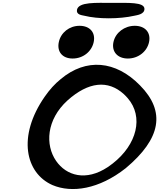

<svg xmlns="http://www.w3.org/2000/svg" viewBox="-20 -1291 1105 1332"><path d="M344 -7C478 50 667 22 852 -124C1097 -329 1131 -517 951 -699C783 -871 577 -890 401 -742C360 -709 324 -669 290 -620C99 -345 156 -90 344 -7ZM839 -638C848 -630 857 -620 866 -610C978 -481 931 -288 761 -156C750 -148 740 -140 728 -132C576 -31 440 -72 369 -175C293 -285 301 -460 448 -594C593 -724 729 -738 839 -638ZM867 -885C939 -885 1000 -933 1014 -999C1028 -1065 987 -1112 915 -1112C844 -1112 781 -1065 767 -999C753 -933 795 -885 867 -885ZM484 -885C556 -885 616 -933 630 -999C644 -1065 604 -1112 532 -1112C461 -1112 402 -1065 388 -999C374 -933 412 -885 484 -885ZM913 -1182C929 -1186 984 -1191 982 -1231C979 -1277 871 -1271 757 -1271C648 -1271 525 -1279 514 -1223C508 -1189 546 -1186 564 -1182C660 -1158 807 -1158 913 -1182Z"/></svg>

Font: Venom Sans
Style: BdObl
Weight: 700
Version: Version 1.001